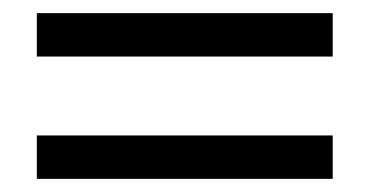

<svg xmlns="http://www.w3.org/2000/svg" viewBox="-20 -483 563 292"><path d="M36 -463H486V-397H36ZM36 -277H486V-211H36Z"/></svg>

Font: Mozilla Text BETA
Style: Regular
Weight: 400
Designer: Studio DRAMA
Foundry: Studio DRAMA
Version: Version 0.100